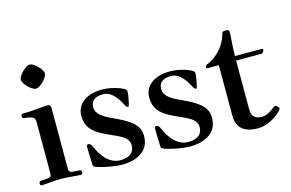

<svg xmlns="http://www.w3.org/2000/svg" viewBox="-94 -966 1822 1201"><g transform="rotate(-15 816.5 -365.5)"><path d="M89 -665C89 -638 140 -587 167 -587C194 -587 245 -638 245 -665C245 -692 194 -743 167 -743C140 -743 89 -692 89 -665ZM35 -8C35 2 39 6 45 6C58 6 85 4 105 2C128 0 153 -2 172 -2C191 -2 216 0 239 2C259 4 286 6 299 6C305 6 310 2 310 -8C310 -17 306 -23 296 -23L254 -26C241 -27 229 -31 229 -50V-440C229 -454 228 -468 207 -468C191 -468 163 -465 131 -462C106 -460 65 -458 51 -458C38 -458 35 -454 35 -442C35 -429 41 -429 52 -428C66 -427 87 -424 99 -418C111 -412 116 -404 116 -383V-50C116 -31 104 -27 91 -26L49 -23C39 -23 35 -17 35 -8Z M381 -156C381 -135 382 -77 384 -39C385 -23 388 -22 423 -11C458 0 528 12 560 12C677 12 743 -39 743 -128C743 -204 678 -241 582 -285C525 -311 482 -336 482 -382C482 -422 506 -445 563 -445C617 -445 653 -389 674 -348C681 -334 686 -328 695 -328C700 -328 706 -358 710 -380C714 -402 715 -414 715 -418C715 -434 709 -440 674 -454C643 -466 602 -475 564 -475C449 -475 396 -417 396 -349C396 -256 463 -223 539 -189C614 -156 653 -137 653 -89C653 -53 629 -18 562 -18C491 -18 444 -80 417 -144C412 -155 406 -167 392 -167C387 -167 381 -163 381 -156Z M821 -156C821 -135 822 -77 824 -39C825 -23 828 -22 863 -11C898 0 968 12 1000 12C1117 12 1183 -39 1183 -128C1183 -204 1118 -241 1022 -285C965 -311 922 -336 922 -382C922 -422 946 -445 1003 -445C1057 -445 1093 -389 1114 -348C1121 -334 1126 -328 1135 -328C1140 -328 1146 -358 1150 -380C1154 -402 1155 -414 1155 -418C1155 -434 1149 -440 1114 -454C1083 -466 1042 -475 1004 -475C889 -475 836 -417 836 -349C836 -256 903 -223 979 -189C1054 -156 1093 -137 1093 -89C1093 -53 1069 -18 1002 -18C931 -18 884 -80 857 -144C852 -155 846 -167 832 -167C827 -167 821 -163 821 -156Z M1228 -439C1228 -435 1231 -433 1235 -433H1309V-104C1309 -29 1354 12 1445 12C1524 12 1606 -56 1606 -75C1606 -80 1591 -96 1583 -96C1577 -96 1571 -90 1563 -84C1547 -71 1517 -51 1487 -51C1432 -51 1421 -85 1421 -116V-433H1584C1595 -433 1603 -448 1603 -455C1603 -459 1599 -462 1595 -462H1421C1421 -489 1425 -554 1427 -581C1428 -600 1429 -606 1429 -614C1429 -629 1419 -632 1408 -632C1395 -632 1385 -631 1382 -620C1373 -584 1353 -548 1334 -526C1307 -495 1277 -472 1244 -459C1233 -455 1228 -452 1228 -439Z"/></g></svg>

Font: Monomakh Unicode
Style: Regular
Weight: 400
Version: Version 1.2